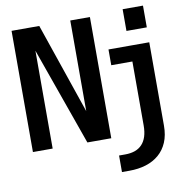

<svg xmlns="http://www.w3.org/2000/svg" viewBox="-96 -802 1042 1092"><g transform="rotate(-10 425.0 -256.0)"><path d="M41 0V-700H201L405 -103.5H380V-700H493.5V0H355.5L144.5 -594.5H155V0ZM520 200V104.5H555Q587.5 104.5 612 95.8Q636.5 87 653.2 69.2Q670 51.5 678.8 24.2Q687.5 -3 687.5 -39.5V-409H565.5V-500H801V-18.5Q801 36.5 783.5 77.5Q766 118.5 734.2 145.8Q702.5 173 659 186.5Q615.5 200 563.5 200ZM684.5 -711.5H802V-586H684.5Z"/></g></svg>

Font: Trispace Thin Medium
Style: Regular
Weight: 500
Version: Version 1.210